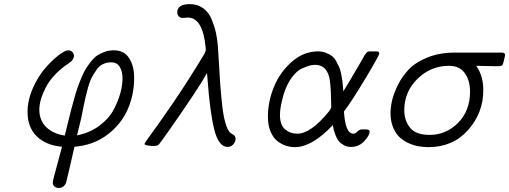

<svg xmlns="http://www.w3.org/2000/svg" viewBox="-20 -716 2498 942"><path d="M115.2 -167Q115.2 -224.1 140.6 -282Q166 -339.8 200 -379.4Q233.9 -418.9 266.4 -444.1Q298.8 -469.2 314.9 -469.2Q327.1 -469.2 335 -461.2Q342.8 -453.1 342.8 -440.9Q342.8 -433.1 337.4 -425Q332 -417 327.6 -413.1Q323.2 -409.2 313.2 -402.6Q303.2 -396 301.8 -395Q232.9 -344.2 202.9 -283.7Q172.9 -223.1 172.9 -178.2Q172.9 -126.5 205.8 -93.3Q238.8 -60.1 297.9 -50.8Q302.7 -70.8 312.3 -109.9Q321.8 -148.9 327.4 -170.9Q333 -192.9 343 -228.5Q353 -264.2 360.1 -284.7Q367.2 -305.2 379.2 -334Q391.1 -362.8 401.6 -379.4Q412.1 -396 427.5 -415.5Q442.9 -435.1 459 -445.1Q475.1 -455.1 495.1 -462.2Q515.1 -469.2 538.1 -469.2Q588.9 -469.2 613.5 -430.7Q638.2 -392.1 638.2 -334Q638.2 -249 605 -176Q571.8 -103 503.9 -53Q436 -2.9 345.2 3.9V4.9Q307.1 171.9 304.2 180.2Q294.4 206.1 267.1 206.1Q254.9 206.1 246.8 198.5Q238.8 190.9 238.8 179.2Q238.8 174.3 244.4 152.6Q250 130.9 262 86.9Q273.9 43 284.2 3.9Q206.1 -2.9 160.6 -46.9Q115.2 -90.8 115.2 -167ZM357.9 -51.8Q421.9 -64.9 468.5 -99.9Q515.1 -134.8 538.1 -179Q561 -223.1 571 -261Q581.1 -298.8 581.1 -332Q581.1 -365.2 567.6 -387.7Q554.2 -410.2 525.9 -410.2Q503.9 -410.2 485.4 -401.6Q466.8 -393.1 453.9 -374Q440.9 -355 430.9 -336.9Q420.9 -318.8 412.4 -288.3Q403.8 -257.8 399.4 -237.8Q395 -217.8 387.9 -183.3Q380.9 -148.9 377.9 -133.8Q370.1 -99.6 357.9 -51.8Z M689 -8.8Q689 -14.6 719.5 -55.4Q750 -96.2 825 -205.1Q899.9 -314 981.9 -450.2Q989.7 -463.4 989.7 -473.1Q989.7 -474.1 989.3 -478Q988.8 -481.9 988.8 -484.9Q974.6 -629.9 900.9 -629.9Q897 -629.9 889.4 -628.9Q881.8 -627.9 877.9 -627.9Q862.8 -627.9 856.2 -636.5Q849.6 -645 849.6 -654.8Q849.6 -695.8 911.6 -695.8Q949.7 -695.8 977.3 -675.3Q1004.9 -654.8 1018.8 -620.4Q1032.7 -585.9 1039.3 -555.9Q1045.9 -525.9 1048.8 -492.2Q1050.8 -471.2 1053.7 -413.1Q1056.6 -355 1060.3 -305.4Q1064 -255.9 1069.8 -201.4Q1075.7 -147 1086.7 -110.1Q1097.7 -73.2 1111.8 -63Q1113.8 -61 1117.7 -59.1Q1121.6 -57.1 1124.3 -55.7Q1127 -54.2 1129.9 -51Q1132.8 -47.9 1134.3 -43.9Q1135.7 -40 1135.7 -34.2Q1135.7 -20 1124.3 -7.6Q1112.8 4.9 1096.7 4.9Q1052.7 4.9 1031.2 -80.6Q1009.8 -166 998 -330.1Q997.1 -335 996.8 -344Q996.6 -353 995.6 -357.9Q953.6 -280.8 805.7 -70.8Q767.6 -16.6 760.3 -8.3Q752.9 0 738.8 0H721.7Q690.9 -2.9 689 -8.8Z M1294.4 -144Q1294.4 -217.3 1324 -289.6Q1353.5 -361.8 1411.6 -412.8Q1469.7 -463.9 1539.6 -463.9Q1561.5 -463.9 1579.1 -457Q1596.7 -450.2 1608.6 -441.2Q1620.6 -432.1 1630.1 -414.6Q1639.6 -397 1644.5 -386Q1649.4 -375 1654.1 -352.1Q1658.7 -329.1 1659.7 -321Q1660.6 -313 1662.6 -290L1664.6 -268.1Q1681.6 -294.9 1696.5 -320.6Q1711.4 -346.2 1721.4 -363Q1731.4 -379.9 1740.5 -395.5Q1749.5 -411.1 1755.1 -420.7Q1760.7 -430.2 1765.1 -438.5Q1769.5 -446.8 1773.2 -450.9Q1776.9 -455.1 1778.8 -458Q1780.8 -460.9 1783.7 -461.9Q1786.6 -462.9 1788.6 -463.4Q1790.5 -463.9 1795.4 -463.9H1824.7Q1840.8 -463.9 1840.8 -453.9Q1840.8 -443.8 1772.2 -329.8Q1703.6 -215.8 1667.5 -168.9Q1674.3 -60.1 1713.4 -60.1Q1723.1 -60.1 1732.9 -70.1Q1742.7 -80.1 1754.4 -81.1H1775.4Q1793.5 -81.1 1793.5 -69.8Q1793.5 -51.8 1767.1 -23.4Q1740.7 4.9 1701.7 4.9Q1681.6 4.9 1665.5 -4.6Q1649.4 -14.2 1641.1 -24.7Q1632.8 -35.2 1625.7 -54.2Q1618.7 -73.2 1617.2 -80.1Q1615.7 -86.9 1612.8 -102.1Q1510.7 5.9 1426.8 5.9Q1404.8 5.9 1383.3 -1Q1361.8 -7.8 1341.3 -23.4Q1320.8 -39.1 1307.6 -70.1Q1294.4 -101.1 1294.4 -144ZM1353.5 -152.8Q1353.5 -103 1378.7 -81.5Q1403.8 -60.1 1438.5 -60.1Q1504.4 -60.1 1592.8 -168Q1606 -185.1 1605.5 -193.8Q1605.5 -195.8 1605 -202.4Q1604.5 -209 1604.5 -213.9Q1603.5 -311 1593.8 -342.8Q1576.7 -397.9 1526.9 -397.9Q1514.6 -397.9 1500.2 -394.5Q1485.8 -391.1 1460.2 -379.2Q1434.6 -367.2 1410.6 -334.5Q1386.7 -301.8 1371.6 -252.9Q1353.5 -189.9 1353.5 -152.8Z M1896 -161.1Q1896 -189 1903.6 -222.9Q1911.1 -256.8 1932.6 -299.8Q1954.1 -342.8 1987.1 -377Q2020 -411.1 2078.6 -434.6Q2137.2 -458 2211.4 -458H2440.4Q2458.5 -458 2458 -445.8Q2458 -440.9 2449.2 -407.2Q2446.3 -396 2441.2 -393.6Q2436 -391.1 2413.1 -391.1Q2412.1 -391.1 2316.4 -393.1Q2351.6 -343.3 2351.1 -272.9Q2351.1 -162.1 2276.6 -78.1Q2202.1 5.9 2082 5.9Q2057.1 5.9 2032.7 1.5Q2008.3 -2.9 1983.2 -14.4Q1958 -25.9 1939.2 -43.9Q1920.4 -62 1908.2 -92Q1896 -122.1 1896 -161.1ZM1963.4 -174.8Q1963.4 -125 1991.7 -89.6Q2020 -54.2 2087.4 -54.2Q2168.5 -54.2 2227.3 -113Q2286.1 -171.9 2286.1 -267.1Q2286.1 -321.3 2260.3 -357.2Q2234.4 -393.1 2183.1 -393.1Q2093.3 -393.1 2028.3 -329.3Q1963.4 -265.6 1963.4 -174.8Z"/></svg>

Font: CMU Concrete
Style: Italic
Weight: 500
Italic angle: -14.04°
Version: Version 0.7.0